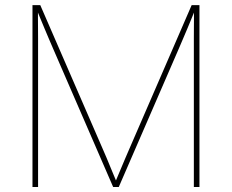

<svg xmlns="http://www.w3.org/2000/svg" viewBox="-20 -748 928 768"><path d="M109.9 0V-727.5H141.1L392.6 -148.4Q399.9 -131.8 407 -115Q414.1 -98.1 421.1 -80.8Q428.2 -63.5 435.3 -46.6Q442.4 -29.8 449.7 -12.2H438Q445.3 -29.8 452.4 -46.6Q459.5 -63.5 466.8 -80.8Q474.1 -98.1 481.2 -115Q488.3 -131.8 495.6 -148.4L746.6 -727.5H777.8V0H755.4V-554.7Q755.4 -574.2 755.4 -594.2Q755.4 -614.3 755.6 -634.5Q755.9 -654.8 755.9 -674.8Q755.9 -694.8 755.9 -714.4H762.7Q754.4 -693.8 746.1 -673.8Q737.8 -653.8 729.5 -633.8Q721.2 -613.8 712.6 -594Q704.1 -574.2 695.8 -554.7L455.1 0H432.6L191.9 -554.7Q183.6 -574.2 175 -594Q166.5 -613.8 158.2 -633.8Q149.9 -653.8 141.6 -673.8Q133.3 -693.8 125 -714.4H131.8Q131.8 -694.8 131.8 -674.8Q131.8 -654.8 132.1 -634.5Q132.3 -614.3 132.3 -594.2Q132.3 -574.2 132.3 -554.7V0Z"/></svg>

Font: Inter 16pt Thin
Style: Regular
Weight: 250
Version: Version 4.001;git-66647c0bb